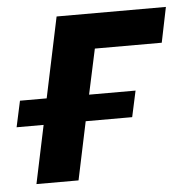

<svg xmlns="http://www.w3.org/2000/svg" viewBox="-44 -567 593 609"><g transform="rotate(-5 253.0 -262.0)"><path d="M48 0 87 -185H1L19 -268H104L158 -524H506L483 -412H270L239 -268H387L369 -185H221L182 0Z"/></g></svg>

Font: Raleway
Style: Bold Italic
Weight: 700
Italic angle: -12°
Designer: Matt McInerney, Pablo Impallari, Rodrigo Fuenzalida
Foundry: Matt McInerney, Pablo Impallari, Rodrigo Fuenzalida
Version: Version 4.101;RELEASE